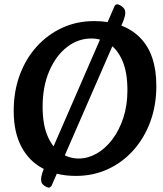

<svg xmlns="http://www.w3.org/2000/svg" viewBox="-20 -793 750 883"><path d="M209 69Q202 72 188.5 64Q175 56 171 46Q164 24 182 -18L506 -763Q508 -768 510.5 -770Q513 -772 516 -773Q522 -775 536 -766.5Q550 -758 554 -747Q558 -736 554.5 -720Q551 -704 541 -682L219 57Q218 61 215 64Q212 67 209 69ZM329 16Q243 16 178.5 -17.5Q114 -51 78.5 -118Q43 -185 43 -283Q43 -373 71 -448.5Q99 -524 149.5 -579.5Q200 -635 267 -665.5Q334 -696 413 -696Q548 -696 623.5 -620.5Q699 -545 699 -398Q699 -308 671 -232.5Q643 -157 592.5 -101Q542 -45 475 -14.5Q408 16 329 16ZM342 -64Q384 -64 424 -86.5Q464 -109 496 -151Q528 -193 547 -250.5Q566 -308 566 -378Q566 -460 543.5 -512.5Q521 -565 483.5 -590.5Q446 -616 400 -616Q339 -616 288 -576.5Q237 -537 206.5 -466Q176 -395 176 -302Q176 -221 198.5 -168Q221 -115 259 -89.5Q297 -64 342 -64Z"/></svg>

Font: Alkatra
Style: Regular
Weight: 400
Designer: Suman Bhandary
Version: Version 1.100;gftools[0.9.22]